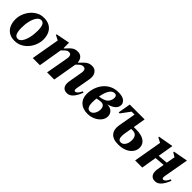

<svg xmlns="http://www.w3.org/2000/svg" viewBox="230 -1454 2452 2452"><g transform="rotate(45 1455.5 -228.0)"><path d="M219 10Q157 10 116 -17Q75 -44 55 -89.5Q35 -135 35 -192Q35 -243 53.5 -291.5Q72 -340 105 -379.5Q138 -419 183 -442.5Q228 -466 280 -466Q346 -466 388.5 -439.5Q431 -413 451.5 -367.5Q472 -322 472 -264Q472 -216 454 -167.5Q436 -119 403 -79Q370 -39 323.5 -14.5Q277 10 219 10ZM232 -37Q264 -37 288.5 -72Q313 -107 327 -164.5Q341 -222 341 -288Q341 -355 326 -387.5Q311 -420 276 -420Q245 -420 220 -387Q195 -354 180.5 -297.5Q166 -241 166 -172Q166 -110 180.5 -73.5Q195 -37 232 -37Z M542 0 609 -384 543 -418V-430L728 -466H731V-368H737Q769 -404 792 -425.5Q815 -447 838 -456.5Q861 -466 893 -466Q934 -466 959.5 -440Q985 -414 988 -368H994Q1027 -404 1050.5 -425.5Q1074 -447 1097.5 -456.5Q1121 -466 1152 -466Q1202 -466 1229.5 -426Q1257 -386 1245 -318L1211 -126Q1203 -79 1228 -79Q1243 -79 1259.5 -95.5Q1276 -112 1294 -151L1313 -145Q1285 -71 1249 -30.5Q1213 10 1165 10Q1115 10 1093 -25Q1071 -60 1083 -126L1116 -314Q1121 -341 1112 -361.5Q1103 -382 1074 -382Q1050 -382 1027.5 -363.5Q1005 -345 986 -324L985 -318L930 0H801L857 -314Q862 -341 853 -361.5Q844 -382 814 -382Q790 -382 767.5 -362.5Q745 -343 725 -321L671 0Z M1749 -153Q1749 -108 1719.5 -71Q1690 -34 1642 -12Q1594 10 1537 10Q1452 10 1402.5 -36.5Q1353 -83 1353 -163Q1353 -221 1371.5 -275.5Q1390 -330 1425 -373Q1460 -416 1510.5 -441Q1561 -466 1624 -466Q1700 -466 1733 -438.5Q1766 -411 1766 -377Q1766 -291 1633 -255Q1690 -254 1719.5 -224.5Q1749 -195 1749 -153ZM1601 -423Q1558 -423 1529 -375Q1500 -327 1488 -250L1529 -258Q1592 -272 1616 -306Q1640 -340 1640 -379Q1640 -423 1601 -423ZM1538 -34Q1563 -34 1581.5 -51Q1600 -68 1610 -94.5Q1620 -121 1620 -149Q1620 -182 1604.5 -201.5Q1589 -221 1557 -221Q1538 -221 1519 -217L1483 -210Q1479 -172 1479 -131Q1479 -91 1492.5 -62.5Q1506 -34 1538 -34Z M1808 -285 1838 -456H2106L2078 -289H2123Q2217 -289 2267.5 -254Q2318 -219 2318 -156Q2318 -110 2290 -72Q2262 -34 2211.5 -12Q2161 10 2093 10Q1995 10 1955 -40.5Q1915 -91 1930 -174L1972 -409H1919L1827 -285ZM2055 -155Q2045 -98 2054 -65Q2063 -32 2098 -32Q2134 -32 2157 -67Q2180 -102 2180 -155Q2180 -198 2160 -223.5Q2140 -249 2096 -249H2071Z M2391 0 2458 -384 2392 -418V-430L2595 -466H2598L2562 -254L2697 -265L2718 -384L2662 -418V-430L2857 -466H2860L2800 -126Q2792 -79 2818 -79Q2833 -79 2849.5 -95.5Q2866 -112 2884 -151L2903 -145Q2875 -71 2839 -30.5Q2803 10 2755 10Q2706 10 2684 -25Q2662 -60 2673 -126L2689 -217L2554 -206L2520 0Z"/></g></svg>

Font: Spectral
Style: Bold Italic
Weight: 700
Italic angle: -10°
Designer: Jean-Baptiste Levee
Foundry: Production Type
Version: Version 2.001